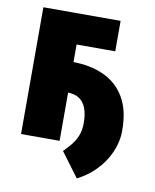

<svg xmlns="http://www.w3.org/2000/svg" viewBox="-77 -588 638 788"><g transform="rotate(10 241.5 -194.0)"><path d="M113.8 -201.2V-328.1H197.3Q271 -328.1 327.1 -302.5Q383.3 -276.9 414.8 -223.9Q446.3 -170.9 446.3 -88.4Q447.3 -58.6 438.2 -26.4Q429.2 5.9 410.2 36.9Q391.1 67.9 362.5 94.5Q334 121.1 296.9 139.6L221.7 38.6Q237.3 22.9 251.7 5.6Q266.1 -11.7 275.9 -34.4Q285.6 -57.1 285.6 -88.4Q285.6 -127 275.6 -151.9Q265.6 -176.8 246.1 -189Q226.6 -201.2 197.3 -201.2ZM361.8 -528.3V-401.4H200.7V0H40V-528.3Z"/></g></svg>

Font: Roboto Condensed Black
Style: Regular
Weight: 900
Designer: Christian Robertson
Foundry: Google
Version: Version 3.008; 2023